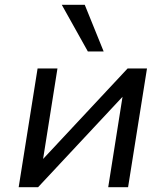

<svg xmlns="http://www.w3.org/2000/svg" viewBox="-20 -782 692 802"><path d="M58 0 137 -496H220L160 -118L513 -496H594L515 0H432L492 -379H493L139 0ZM347 -567 238 -762H334L413 -567Z"/></svg>

Font: Nunito Sans 7pt
Style: Italic
Weight: 400
Italic angle: -9°
Designer: Vernon Adams
Foundry: Vernon Adams
Version: Version 3.101;gftools[0.9.27]